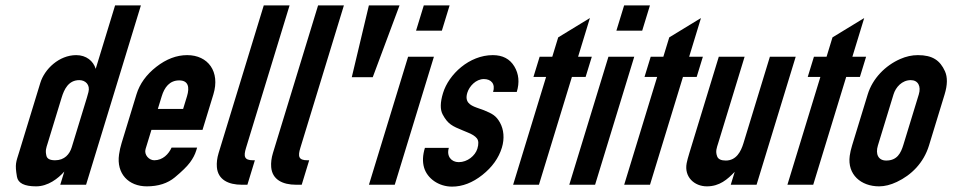

<svg xmlns="http://www.w3.org/2000/svg" viewBox="-20 -687 3580 714"><path d="M263.5 -482C199.6 -482 145.6 -430 130 -379L51.4 -122C39.7 -83.8 34.8 -77.8 43.1 -29.5C47.2 -5.8 70.9 6 114.3 6C158.5 6 196.1 -23.1 219.1 -49L204.1 0H300.1L504 -667H408L335.9 -431C327 -460.2 300.8 -482 263.5 -482ZM308.9 -344.5C307.1 -337.5 305.2 -330.7 303.2 -324L246.6 -139C238.9 -113.9 220.3 -91 184.9 -91C166.3 -91 155.6 -96.3 152.8 -107C147.6 -127.4 152.2 -137.6 156.9 -153L209.2 -324C218.6 -354.7 234.5 -389 275 -389C297.7 -389 316 -371.8 308.9 -344.5Z M553.6 -91C534 -91 514.9 -111.7 521.4 -133L543.1 -204H733.1L773.5 -336C799.4 -420.6 753.7 -482 676.1 -482C636.8 -482 598.5 -467.5 561.3 -438.5C524.1 -409.5 499.5 -375.3 487.5 -336L432.2 -155C427.9 -141 424.7 -126.8 422.7 -112.5C412.4 -41 458.3 6 525.9 6C568.6 6 603.3 -5.2 630.2 -27.5C657 -49.8 675.8 -68.3 686.6 -83C697.5 -97.7 705.1 -112.3 709.6 -127L713 -138H618C607.3 -114.3 585.5 -91 553.6 -91ZM646.4 -388C680.4 -388 685.7 -362.8 675.4 -329L661 -282H567L581.4 -329C591.5 -362.2 610.7 -388 646.4 -388Z M1056.9 -667H960.9L793 -118C787.3 -99.3 785.2 -81.8 786.5 -65.5C790.3 -18.8 829.2 0 879 0H900L927.8 -91H920.8C888 -91 885.3 -105.7 894.9 -137Z M1258.9 -667H1162.9L995 -118C989.3 -99.3 987.2 -81.8 988.5 -65.5C992.3 -18.8 1031.2 0 1081 0H1102L1129.8 -91H1122.8C1090 -91 1087.3 -105.7 1096.9 -137Z M1351.8 -667 1288.2 -400H1366.2L1465.8 -667Z M1352 0H1448L1593.6 -476H1497.6ZM1527.2 -573H1623.2L1652 -667H1556Z M1685.9 -84C1658 -84 1639.8 -106.5 1649.1 -137H1560.1C1551.7 -109.7 1550.7 -85.2 1557.1 -63.5C1568.9 -23.5 1611.2 7 1661.1 7C1699.7 7 1737.3 -7.5 1773.9 -36.5C1810.4 -65.5 1834.6 -99.3 1846.4 -138C1856.8 -172.1 1853.4 -205.7 1839.3 -231C1824.7 -257.3 1810.3 -264.3 1779.9 -277L1751.9 -287C1727.5 -295.8 1707.4 -308 1717.8 -342C1725.1 -366.1 1749.6 -393 1779.4 -393C1806.8 -393 1822.8 -374.7 1813.7 -345H1901.7C1912.5 -380.3 1909.5 -412 1892.7 -440C1875.9 -468 1849.2 -482 1812.6 -482C1725.1 -482 1648.8 -410.8 1627.5 -341C1616.9 -306.3 1616.4 -279.8 1626.1 -261.5C1645.4 -225.1 1662.8 -217.7 1701 -202L1717.8 -195C1735.1 -188.3 1747 -180.8 1753.4 -172.5C1759.9 -164.2 1760.5 -151.3 1755.2 -134C1747.2 -108 1718.3 -84 1685.9 -84Z M1888.2 0H1984.2L2106.8 -401H2157.8L2180.8 -476H2129.8L2173.8 -620L2055.8 -548L2033.8 -476H1986.8L1963.8 -401H2010.8Z M2097 0H2193L2338.6 -476H2242.6ZM2272.2 -573H2368.2L2397 -667H2301Z M2301.2 0H2397.2L2519.8 -401H2570.8L2593.8 -476H2542.8L2586.8 -620L2468.8 -548L2446.8 -476H2399.8L2376.8 -401H2423.8Z M2712.2 -48 2697.5 0H2793.5L2939 -476H2843L2744.6 -154C2735.4 -124 2718.4 -90 2679 -90C2661.7 -90 2651.1 -95 2647.1 -105C2639.5 -124.4 2645.7 -137.9 2650.6 -154L2749 -476H2653L2543.6 -118C2538.5 -101.3 2535.1 -88.7 2533.5 -80C2523.8 -29.1 2562 6 2608.7 6C2656.1 6 2685.4 -20.1 2712.2 -48Z M2908.2 0H3004.2L3126.8 -401H3177.8L3200.8 -476H3149.8L3193.8 -620L3075.8 -548L3053.8 -476H3006.8L2983.8 -401H3030.8Z M3206.8 -336 3148.7 -146C3144.4 -132 3141.5 -119.2 3139.9 -107.5C3130.5 -37.6 3182.1 6 3249.2 6C3269.9 6 3291.9 0.5 3315.2 -10.5C3369.1 -35.9 3414.8 -81.1 3434.7 -146L3492.8 -336C3503.6 -371.3 3504 -400 3494.1 -422C3475.9 -462.2 3448.1 -482 3393.4 -482C3371.4 -482 3349.4 -477.2 3327.5 -467.5C3272.4 -443.3 3225 -395.5 3206.8 -336ZM3367 -389C3394.3 -389 3405.9 -365.9 3396.8 -336L3339.3 -148C3330 -117.7 3316.3 -90 3275.6 -90C3246 -90 3234.9 -114.1 3244.7 -146L3302.8 -336C3310.9 -362.6 3334.2 -389 3367 -389Z"/></svg>

Font: Din Kursivschrift
Style: Eng
Weight: 400
Version: Version 1.089